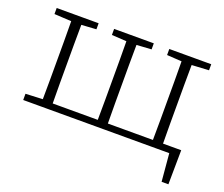

<svg xmlns="http://www.w3.org/2000/svg" viewBox="-107 -647 1113 955"><g transform="rotate(20 449.5 -170.0)"><path d="M132 0Q132 -30 132.5 -67Q133 -104 133 -143Q133 -182 133 -216V-271Q133 -306 133 -344.5Q133 -383 132.5 -420.5Q132 -458 132 -487H186Q186 -458 185.5 -420.5Q185 -383 185 -344.5Q185 -306 185 -271V-216Q185 -182 185 -143Q185 -104 185.5 -67Q186 -30 186 0ZM424 0Q424 -30 424.5 -67Q425 -104 425 -143Q425 -182 425 -216V-271Q425 -306 425 -344.5Q425 -383 424.5 -420.5Q424 -458 424 -487H478Q478 -458 477.5 -420.5Q477 -383 477 -344.5Q477 -306 477 -271V-216Q477 -182 477 -143Q477 -104 477.5 -67Q478 -30 478 0ZM716 0Q716 -30 716.5 -67Q717 -104 717 -143Q717 -182 717 -216V-271Q717 -306 717 -344.5Q717 -383 716.5 -420.5Q716 -458 716 -487H770Q770 -458 769.5 -420.5Q769 -383 769 -344.5Q769 -306 769 -271V-216Q769 -182 769 -143Q769 -104 769.5 -67Q770 -30 770 0ZM828 147 813 -24 840 0H165V-34H866L864 147ZM42 -455V-487H264V-455L169 -449H151ZM346 -455V-487H556V-455L461 -449H443ZM638 -455V-487H860V-455L753 -449H734ZM42 0V-33L151 -38H162V0Z"/></g></svg>

Font: Source Serif 4 Light
Style: Regular
Weight: 300
Designer: Frank Grießhammer
Foundry: Adobe Systems Incorporated
Version: Version 4.004;hotconv 1.0.116;makeotfexe 2.5.65601